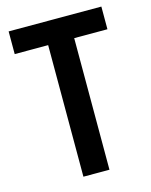

<svg xmlns="http://www.w3.org/2000/svg" viewBox="-106 -757 651 826"><g transform="rotate(-15 219.5 -343.5)"><path d="M162 0V-586H13V-687H426V-586H278V0Z"/></g></svg>

Font: Archivo SemiBold ExtraCondensed
Style: Regular
Weight: 600
Width: 2
Version: Version 2.001